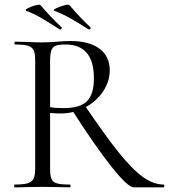

<svg xmlns="http://www.w3.org/2000/svg" viewBox="-20 -804 725 824"><path d="M289 -332 345 -350Q432 -221 490.5 -148.5Q549 -76 594 -44Q639 -12 682 -12Q685 -12 685 -6Q685 0 682 0H554Q529 0 458.5 -88.5Q388 -177 289 -332ZM451 -503Q451 -454 422 -411Q393 -368 344.5 -342.5Q296 -317 240 -317Q221 -317 195 -319V-81Q195 -50 201 -36Q207 -22 224.5 -17Q242 -12 280 -12Q283 -12 283 -6Q283 0 280 0Q249 0 231 -1L162 -2L94 -1Q76 0 43 0Q41 0 41 -6Q41 -12 43 -12Q81 -12 99 -17.5Q117 -23 124 -37Q131 -51 131 -81V-544Q131 -574 124.5 -588Q118 -602 100.5 -607.5Q83 -613 45 -613Q42 -613 42 -619Q42 -625 45 -625L94 -624Q136 -622 162 -622Q180 -622 196 -623Q212 -624 224 -625Q256 -628 282 -628Q363 -628 407 -595Q451 -562 451 -503ZM261 -613Q234 -613 220.5 -608.5Q207 -604 201 -589.5Q195 -575 195 -542V-344Q219 -340 254 -340Q323 -340 353 -369.5Q383 -399 383 -468Q383 -613 261 -613ZM213 -758Q206 -761 221 -768.5Q236 -776 255.5 -781Q275 -786 278 -782Q320 -732 368 -687Q369 -686 369 -684Q369 -681 366 -678.5Q363 -676 360 -678Q316 -706 284.5 -724Q253 -742 213 -758ZM92 -758Q85 -761 99 -768.5Q113 -776 132 -781Q151 -786 154 -782Q196 -732 244 -687Q245 -686 245 -684Q245 -681 242 -678.5Q239 -676 236 -678Q189 -708 159.5 -725.5Q130 -743 92 -758Z"/></svg>

Font: Cormorant
Style: Regular
Weight: 400
Designer: Christian Thalmann (Catharsis Fonts)
Foundry: Catharsis Fonts
Version: Version 4.000